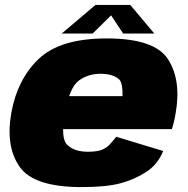

<svg xmlns="http://www.w3.org/2000/svg" viewBox="-20 -756 764 782"><path d="M312 6 337.5 -138Q283.5 -138 255 -165Q225.5 -191 244.5 -295.5Q262.5 -398 300 -427Q338 -455.5 389.5 -455.5Q442 -455.5 467 -431Q480.5 -413 479 -364.5H237.5L214 -230H680Q689.5 -259 695.5 -295.5Q719 -429 664.5 -514.5Q610 -599.5 414.5 -599.5Q225 -599.5 137.5 -516Q50.5 -433 26 -296Q2 -158.5 60.5 -76Q118.5 6 312 6ZM337.5 -138 312 6Q413 6 470.5 -9.5Q527 -24.5 574.5 -55Q621.5 -84.5 644.5 -141L453.5 -199Q437 -177.5 423 -163.5Q408 -150 389.5 -144Q370 -138 337.5 -138ZM231.5 -619.5H357.5L432.5 -693.5L481.5 -619.5H608.5L510.5 -736H369Z"/></svg>

Font: Anybody Black
Style: Italic
Weight: 900
Italic angle: -10°
Designer: Tyler Finck
Foundry: Etcetera Type Company
Version: Version 1.113;gftools[0.9.25]